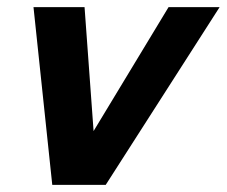

<svg xmlns="http://www.w3.org/2000/svg" viewBox="-20 -520 638 540"><path d="M597.7 -500H454.1L243.2 -151.4L217.8 -500H74.2L127 0H277.3Z"/></svg>

Font: FreeUniversal
Style: BoldItalic
Weight: 700
Italic angle: -11°
Version: Version 1.001